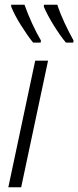

<svg xmlns="http://www.w3.org/2000/svg" viewBox="-20 -787 329 807"><path d="M15 0 128 -532H182L69 0ZM119 -608H151L152 -617Q133 -649 114.5 -689.5Q96 -730 83 -767H27V-759Q41 -724 68 -681Q95 -638 119 -608ZM257 -608H288L289 -617Q270 -651 251.5 -690.5Q233 -730 221 -767H165L164 -759Q179 -724 205.5 -681Q232 -638 257 -608Z"/></svg>

Font: Noto Sans Display SemiCondensed Light
Style: Italic
Weight: 300
Width: 4
Italic angle: -12°
Designer: Monotype Design Team
Foundry: Monotype Imaging Inc.
Version: Version 1.900